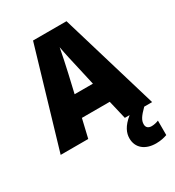

<svg xmlns="http://www.w3.org/2000/svg" viewBox="-221 -847 1113 1218"><g transform="rotate(-30 335.0 -238.0)"><path d="M470 0H505C447 47 430 89 430 128C430 197 482 240 562 240C597 240 623 233 643 226V120C630 126 609 131 592 131C568 131 553 119 553 96C553 66 569 43 612 0H670L456 -716H211L0 0H202L234 -136H438ZM373 -422 403 -289H269L300 -423C311 -472 328 -550 336 -595C343 -550 363 -466 373 -422Z"/></g></svg>

Font: Noto Sans Georgian SemiCondensed Black
Style: Regular
Weight: 900
Width: 4
Designer: Monotype Design Team, Akaki Razmadze
Foundry: Google LLC
Version: Version 2.005